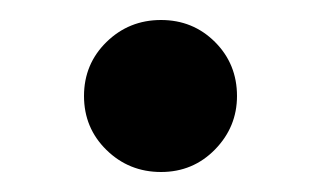

<svg xmlns="http://www.w3.org/2000/svg" viewBox="-20 -375 322 192"><path d="M141 -203Q109 -203 86.5 -225Q64 -247 64 -279Q64 -311 86.5 -333Q109 -355 141 -355Q173 -355 195 -333Q217 -311 217 -279Q217 -248 195 -225.5Q173 -203 141 -203Z"/></svg>

Font: Miriam Libre SemiBold
Style: Regular
Weight: 600
Version: Version 2.000